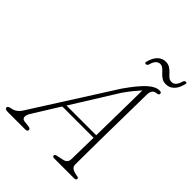

<svg xmlns="http://www.w3.org/2000/svg" viewBox="-263 -977 1106 1106"><g transform="rotate(45 289.5 -424.5)"><path d="M95 -83Q81.5 -60.5 84 -46.2Q86.5 -32 103 -30L140 -25.5Q155.5 -23.5 155.5 -12Q155.5 0 137 0H-4.5Q-28 0 -28 -13.5Q-28 -24.5 -4.5 -28.5Q12.5 -31 28.5 -42.2Q44.5 -53.5 59 -78.5L364.5 -559Q417 -634.5 455.5 -670.2Q494 -706 527 -706Q543 -706 543 -696Q543 -683.5 526 -682.5Q492 -680 491.5 -636.5Q491 -602 490.2 -543.5Q489.5 -485 488.2 -415.2Q487 -345.5 486.2 -276Q485.5 -206.5 485 -149.2Q484.5 -92 484.5 -60.5Q484.5 -42.5 498.5 -34Q512.5 -25.5 538 -21.5Q552 -20.5 552 -11Q552 0 535.5 0H372.5Q368 0 364 -2.5Q360 -5 360 -10Q360 -18 371.5 -21L414.5 -30.5Q445.5 -36.5 447 -64.5Q447.5 -91.5 448.5 -139Q449.5 -186.5 450.5 -244.5H195.5ZM382 -543 209 -265.5H451Q452 -332 453.2 -402.2Q454.5 -472.5 455.2 -534Q456 -595.5 456.5 -636Q444.5 -623.5 425 -599.8Q405.5 -576 382 -543ZM527 -756.5Q506.5 -756.5 492.5 -765.5Q478.5 -774.5 467.8 -786.5Q457 -798.5 446.2 -807.8Q435.5 -817 422 -817Q390.5 -817 378 -770Q374 -757 363 -757Q352 -757 356 -770Q366.5 -810 387 -829.5Q407.5 -849 434.5 -849Q455 -849 469 -840Q483 -831 493.8 -819Q504.5 -807 515.2 -798Q526 -789 540.5 -789Q571.5 -789 584 -835Q587.5 -848.5 599 -848.5Q609.5 -848.5 605.5 -835Q595 -794.5 574.5 -775.5Q554 -756.5 527 -756.5Z"/></g></svg>

Font: Fraunces 9pt Soft Thin
Style: Italic
Weight: 100
Italic angle: -16°
Version: Version 1.000;[b76b70a41]